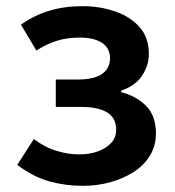

<svg xmlns="http://www.w3.org/2000/svg" viewBox="-20 -589 567 623"><path d="M249 14Q192 14 140 -0.5Q88 -15 36 -54L90 -138Q125 -111 163.5 -99.5Q202 -88 237 -88Q271 -88 298 -98Q325 -108 341 -125.5Q357 -143 357 -168Q357 -206 328 -224Q299 -242 244 -242H161V-331H233Q285 -331 311 -349Q337 -367 337 -400Q337 -433 311 -450Q285 -467 239 -467Q197 -467 164 -456.5Q131 -446 98 -425L48 -509Q90 -539 139.5 -554Q189 -569 247 -569Q304 -569 353.5 -552Q403 -535 433 -501Q463 -467 463 -414Q463 -377 441 -343.5Q419 -310 373 -295V-290Q423 -277 454.5 -245Q486 -213 486 -156Q486 -116 466.5 -84Q447 -52 413 -30.5Q379 -9 337 2.5Q295 14 249 14Z"/></svg>

Font: Noto Sans JP SemiBold
Style: Regular
Weight: 600
Designer: Ryoko NISHIZUKA  (kana, bopomofo & ideographs); Paul D. Hunt (Latin, Greek & Cyrillic); Sandoll Communications , Soo-you
Foundry: Adobe
Version: Version 2.004-H2;hotconv 1.0.118;makeotfexe 2.5.65603